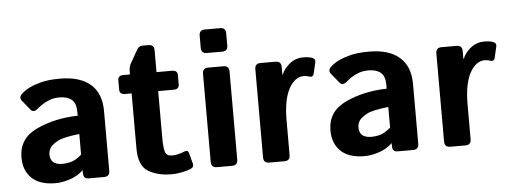

<svg xmlns="http://www.w3.org/2000/svg" viewBox="-48 -839 2620 985"><g transform="rotate(-5 1261.5 -346.5)"><path d="M39.1 -136.7Q39.1 -234.4 132.3 -278.3Q225.6 -322.3 345.2 -325.2V-344.7Q345.2 -389.6 322.8 -408.2Q300.3 -426.8 260.3 -426.8Q231.9 -426.8 210.2 -418.7Q188.5 -410.6 172.6 -400.1Q156.7 -389.6 144 -378.9Q121.6 -359.4 106.9 -377L66.4 -426.8Q51.3 -445.3 73.7 -464.8Q90.8 -480 113.5 -491.2Q136.2 -502.4 173.8 -512.5Q211.4 -522.5 271.5 -522.5Q373 -522.5 427.5 -475.6Q481.9 -428.7 481.9 -337.4V-29.3Q481.9 0 452.6 0H372.6Q346.2 0 346.2 -29.3V-43.9H345.2Q316.4 -16.1 276.1 -3.2Q235.8 9.8 202.1 9.8Q122.1 9.8 80.6 -29.5Q39.1 -68.8 39.1 -136.7ZM183.6 -139.6Q183.6 -122.6 190.4 -110.1Q197.3 -97.7 211.9 -91.8Q226.6 -85.9 244.6 -85.9Q269.5 -85.9 293 -92.8Q316.4 -99.6 345.2 -125V-231Q263.2 -221.7 235.4 -207Q207.5 -192.4 195.6 -176.8Q183.6 -161.1 183.6 -139.6Z M597.7 -415Q568.8 -415 568.8 -439.5V-488.3Q568.8 -512.7 597.7 -512.7H630.9V-529.8Q630.9 -551.8 641.1 -569.8L678.7 -635.7Q689.5 -654.3 704.1 -654.3H738.3Q767.6 -654.3 767.6 -625V-512.7H846.7Q875.5 -512.7 875.5 -488.3V-439.5Q875.5 -415 846.7 -415H767.6V-172.9Q767.6 -123 774.7 -101.3Q781.7 -79.6 811.5 -79.6Q826.7 -79.6 845.7 -84.7Q864.7 -89.8 875.5 -94.7Q892.6 -102.5 897.9 -83.5L912.6 -27.8Q917 -11.2 899.9 -3.4Q883.8 3.9 855.7 10Q827.6 16.1 799.3 16.1Q729.5 16.1 680.2 -12.7Q630.9 -41.5 630.9 -131.3V-415Z M1033.7 0Q1004.4 0 1004.4 -29.3V-483.4Q1004.4 -512.7 1033.7 -512.7H1111.8Q1141.1 -512.7 1141.1 -483.4V-29.3Q1141.1 0 1111.8 0ZM1033.7 -587.9Q1004.4 -587.9 1004.4 -617.2V-679.7Q1004.4 -709 1033.7 -709H1111.8Q1141.1 -709 1141.1 -679.7V-617.2Q1141.1 -587.9 1111.8 -587.9Z M1303.2 0Q1273.9 0 1273.9 -29.3V-483.4Q1273.9 -512.7 1303.2 -512.7H1380.4Q1409.7 -512.7 1409.7 -483.4V-443.4H1411.6Q1424.3 -474.6 1454.1 -498.5Q1483.9 -522.5 1524.4 -522.5Q1552.2 -522.5 1570.3 -515.6Q1587.4 -509.3 1583.5 -492.2L1569.8 -434.1Q1565.4 -414.6 1543.5 -422.4Q1530.8 -426.8 1519 -426.8Q1472.2 -426.8 1441.4 -370.6Q1410.6 -314.5 1410.6 -207V-29.3Q1410.6 0 1381.3 0Z M1630.4 -136.7Q1630.4 -234.4 1723.6 -278.3Q1816.9 -322.3 1936.5 -325.2V-344.7Q1936.5 -389.6 1914.1 -408.2Q1891.6 -426.8 1851.6 -426.8Q1823.2 -426.8 1801.5 -418.7Q1779.8 -410.6 1763.9 -400.1Q1748 -389.6 1735.4 -378.9Q1712.9 -359.4 1698.2 -377L1657.7 -426.8Q1642.6 -445.3 1665 -464.8Q1682.1 -480 1704.8 -491.2Q1727.5 -502.4 1765.1 -512.5Q1802.7 -522.5 1862.8 -522.5Q1964.4 -522.5 2018.8 -475.6Q2073.2 -428.7 2073.2 -337.4V-29.3Q2073.2 0 2043.9 0H1963.9Q1937.5 0 1937.5 -29.3V-43.9H1936.5Q1907.7 -16.1 1867.4 -3.2Q1827.1 9.8 1793.5 9.8Q1713.4 9.8 1671.9 -29.5Q1630.4 -68.8 1630.4 -136.7ZM1774.9 -139.6Q1774.9 -122.6 1781.7 -110.1Q1788.6 -97.7 1803.2 -91.8Q1817.9 -85.9 1835.9 -85.9Q1860.8 -85.9 1884.3 -92.8Q1907.7 -99.6 1936.5 -125V-231Q1854.5 -221.7 1826.7 -207Q1798.8 -192.4 1786.9 -176.8Q1774.9 -161.1 1774.9 -139.6Z M2235.4 0Q2206.1 0 2206.1 -29.3V-483.4Q2206.1 -512.7 2235.4 -512.7H2312.5Q2341.8 -512.7 2341.8 -483.4V-443.4H2343.8Q2356.4 -474.6 2386.2 -498.5Q2416 -522.5 2456.5 -522.5Q2484.4 -522.5 2502.4 -515.6Q2519.5 -509.3 2515.6 -492.2L2502 -434.1Q2497.6 -414.6 2475.6 -422.4Q2462.9 -426.8 2451.2 -426.8Q2404.3 -426.8 2373.5 -370.6Q2342.8 -314.5 2342.8 -207V-29.3Q2342.8 0 2313.5 0Z"/></g></svg>

Font: Istok Web
Style: Bold
Weight: 700
Designer: Andrey V. Panov
Foundry: Andrey V. Panov
Version: Version 1.0.2g